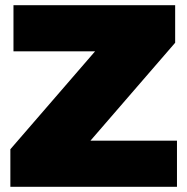

<svg xmlns="http://www.w3.org/2000/svg" viewBox="-20 -721 723 741"><path d="M32 -701H656V-556L329 -178H663V0H20V-145L347 -523H32Z"/></svg>

Font: Gontserrat Black
Style: Regular
Weight: 900
Designer: Julieta Ulanovsky
Foundry: Julieta Ulanovsky
Version: Version 6.001